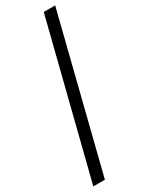

<svg xmlns="http://www.w3.org/2000/svg" viewBox="-228 -800 745 962"><g transform="rotate(-30 144.0 -319.5)"><path d="M0 121H67L288 -760H222Z"/></g></svg>

Font: Noto Serif Georgian SemiBold
Style: Regular
Weight: 600
Designer: Monotype Design Team, Akaki Razmadze
Foundry: Google LLC
Version: Version 2.003